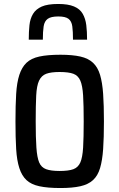

<svg xmlns="http://www.w3.org/2000/svg" viewBox="-20 -863 600 968"><path d="M285 85Q220 85 178.5 76Q137 67 113.5 45Q90 23 77.5 -15.5Q65 -54 61.5 -111.5Q58 -169 58 -251Q58 -332 61.5 -389.5Q65 -447 77.5 -485.5Q90 -524 113.5 -546.5Q137 -569 178.5 -578Q220 -587 285 -587Q345 -587 385 -578Q425 -569 449 -546.5Q473 -524 484.5 -485.5Q496 -447 500 -389.5Q504 -332 504 -251Q504 -169 500 -111.5Q496 -54 484.5 -15.5Q473 23 449 45Q425 67 385 76Q345 85 285 85ZM280 -1Q326 -1 350 -10Q374 -19 385 -44Q396 -69 399 -119Q402 -169 402 -251Q402 -332 399 -381.5Q396 -431 385 -456.5Q374 -482 350 -491Q326 -500 280 -500Q237 -500 213 -491Q189 -482 177 -456.5Q165 -431 162.5 -381Q160 -331 160 -251Q160 -169 163.5 -119Q167 -69 177.5 -44Q188 -19 212.5 -10Q237 -1 280 -1ZM274 -843Q323 -843 353 -830.5Q383 -818 397 -793.5Q411 -769 415 -736.5Q419 -704 419 -663H348Q348 -704 344.5 -730Q341 -756 325.5 -768Q310 -780 274 -780Q237 -780 220.5 -768Q204 -756 200 -730Q196 -704 196 -663H125Q125 -703 128.5 -736Q132 -769 146.5 -793Q161 -817 190.5 -830Q220 -843 274 -843Z"/></svg>

Font: Farlight84_Sys_V01
Style: Regular
Weight: 400
Designer: Ryoko NISHIZUKA  (kana, bopomofo & ideographs); Paul D. Hunt (Latin, Greek & Cyrillic); Sandoll Communications , Soo-you
Foundry: Adobe
Version: Version 2.004;October 29, 2024;FontCreator 14.0.0.2814 64-bi